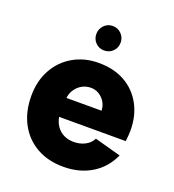

<svg xmlns="http://www.w3.org/2000/svg" viewBox="-128 -792 816 899"><g transform="rotate(20 279.5 -342.5)"><path d="M281 -570Q256 -570 238.5 -587.5Q221 -605 221 -631Q221 -656 238.5 -674Q256 -692 281 -692Q307 -692 324.5 -674Q342 -656 342 -631Q342 -605 324.5 -587.5Q307 -570 281 -570ZM288 7Q211 7 154 -25.5Q97 -58 65.5 -117Q34 -176 34 -255Q34 -328 65 -385Q96 -442 152 -474.5Q208 -507 279 -507Q354 -507 409 -476.5Q464 -446 495 -390Q526 -334 526 -260Q526 -248 525 -235Q524 -222 522 -206H190Q195 -179 209 -159.5Q223 -140 244.5 -129.5Q266 -119 294 -119Q325 -119 350 -132Q375 -145 387 -169L518 -133Q488 -66 428 -29.5Q368 7 288 7ZM367 -301Q366 -326 354 -345Q342 -364 323 -375Q304 -386 281 -385Q258 -384 239.5 -373.5Q221 -363 208 -344.5Q195 -326 192 -301Z"/></g></svg>

Font: Albert Sans ExtraBold
Style: Regular
Weight: 800
Designer: Andreas Rasmussen
Foundry: a.Foundry
Version: Version 1.025